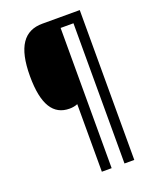

<svg xmlns="http://www.w3.org/2000/svg" viewBox="-161 -850 857 1068"><g transform="rotate(-20 267.5 -316.5)"><path d="M445 127V-760H224C115 -760 59 -683 59 -509C59 -339 110 -264 205 -264C222 -264 239 -267 253 -273V127H311V-703H387V127Z"/></g></svg>

Font: Noto Sans Lao UI Cond
Style: Regular
Weight: 400
Width: 3
Designer: Monotype Design Team
Foundry: Monotype Imaging Inc.
Version: Version 2.000